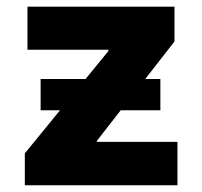

<svg xmlns="http://www.w3.org/2000/svg" viewBox="-20 -550 601 570"><path d="M53.7 -94.7 158.2 -222.7H100.6V-315.4H233.9L301.8 -398.4V-402.3H61.5V-530.3H498V-426.8L411.1 -315.4H456.1V-222.7H338.4L267.6 -131.8V-128.9H506.8V0H53.7Z"/></svg>

Font: Pretendard GOV ExtraBold
Style: Regular
Weight: 800
Designer: Base glyphs from Inter by Rasmus Andersson; Hangeul glyphs from Noto Sans CJK(Source Han Sans) by Jang Soo-young and Kan
Foundry: Kil Hyung-jin
Version: Version 1.309